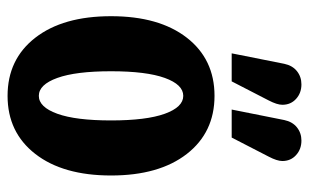

<svg xmlns="http://www.w3.org/2000/svg" viewBox="-170 -604 793 492"><g transform="rotate(90 226.0 -358.5)"><path d="M189 -556.2H117.2L144 -690.9Q148.4 -711.9 162.8 -723.4Q177.2 -734.9 196.8 -734.9Q218.8 -734.9 233.9 -721.2Q249 -707.5 249 -686Q249 -672.4 237.8 -650.9ZM333 -556.2H261.2L288.1 -690.9Q292.5 -711.9 306.9 -723.4Q321.3 -734.9 340.8 -734.9Q362.8 -734.9 377.9 -721.2Q393.1 -707.5 393.1 -686Q393.1 -672.4 381.8 -650.9ZM375 -53Q319.8 18.1 226.1 18.1Q132.3 18.1 77.1 -53Q22 -124 22 -247.1Q22 -370.1 77.1 -441.2Q132.3 -512.2 226.1 -512.2Q319.8 -512.2 375 -441.2Q430.2 -370.1 430.2 -247.1Q430.2 -124 375 -53ZM180.2 -109.4Q197.3 -62 226.1 -62Q254.9 -62 272 -109.4Q289.1 -156.7 289.1 -247.1Q289.1 -337.4 272 -384.8Q254.9 -432.1 226.1 -432.1Q197.3 -432.1 180.2 -384.8Q163.1 -337.4 163.1 -247.1Q163.1 -156.7 180.2 -109.4Z"/></g></svg>

Font: Margherita Black
Style: Regular
Weight: 900
Designer: James Puckett
Foundry: Dunwich Type Founders
Version: Version 1.008;hotconv 1.0.109;makeotfexe 2.5.65596